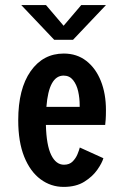

<svg xmlns="http://www.w3.org/2000/svg" viewBox="-20 -722 490 753"><path d="M229.5 11Q179.5 11 139 -19Q98.5 -49 75 -107.2Q51.5 -165.5 51.5 -250.5Q51.5 -373.5 100.2 -442.8Q149 -512 230 -512Q281.5 -512 318.5 -483.2Q355.5 -454.5 375.5 -404.5Q395.5 -354.5 395.5 -290.5Q395.5 -267.5 394.5 -253.5Q393.5 -239.5 392.5 -232H160Q162 -152.5 180.8 -114.2Q199.5 -76 231 -76Q252.5 -76 265 -88.8Q277.5 -101.5 284 -117.5Q290.5 -133.5 293 -143.5L385.5 -101.5Q380 -82.5 361.5 -56Q343 -29.5 310.5 -9.2Q278 11 229.5 11ZM229.5 -425.5Q171.5 -425.5 162 -303H292.5V-309.5Q292.5 -337.5 286.5 -364Q280.5 -390.5 266.5 -408Q252.5 -425.5 229.5 -425.5ZM63.5 -702H160.5L229.5 -621L298.5 -702H395.5L266.5 -566H192.5Z"/></svg>

Font: Trispace Condensed Medium
Style: Regular
Weight: 500
Width: 3
Designer: Tyler Finck
Foundry: Etcetera Type Company
Version: Version 1.210; ttfautohint (v1.8.3)